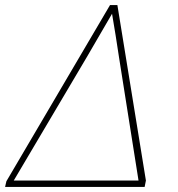

<svg xmlns="http://www.w3.org/2000/svg" viewBox="-71 -734 699 754"><path d="M-51 0 -46 -22 361 -714H390L502 -25L497 0ZM-17 -25H473L397 -505Q391 -546 383 -595.5Q375 -645 369 -680Q357 -659 339 -628.5Q321 -598 303.5 -567.5Q286 -537 273 -515Z"/></svg>

Font: Noto Serif Thin
Style: Italic
Weight: 100
Italic angle: -12°
Designer: Monotype Design Team
Foundry: Monotype Imaging Inc.
Version: Version 2.014; ttfautohint (v1.8.4.7-5d5b)